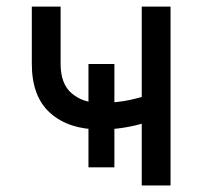

<svg xmlns="http://www.w3.org/2000/svg" viewBox="-20 -566 618 586"><path d="M284.7 -170.9Q189.9 -170.9 133.5 -220.9Q77.1 -271 77.1 -371.1V-545.9H165V-371.1Q165 -309.6 199.2 -280.8Q233.4 -252 284.7 -252Q336.9 -252 379.9 -261.7Q422.9 -271.5 465.8 -286.6V-205.6Q437.5 -195.3 409.4 -187.5Q381.3 -179.7 350.8 -175.3Q320.3 -170.9 284.7 -170.9ZM412.6 0V-545.9H500.5V0ZM250 -55.2V-370.6H329.1V-55.2Z"/></svg>

Font: Adwaita Sans
Style: Regular
Weight: 400
Designer: Rasmus Andersson
Foundry: rsms
Version: Version 4.001;git-9221beed3